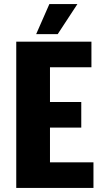

<svg xmlns="http://www.w3.org/2000/svg" viewBox="-20 -925 520 945"><path d="M60 -720H226V0H60ZM196 -720H430V-594H196ZM186 -297V-423H380V-297ZM186 0V-126H440V0ZM264 -757H158L223 -905H361Z"/></svg>

Font: Akshar Light
Style: Regular
Weight: 300
Designer: Tall Chai
Foundry: Tall Chai
Version: Version 1.100